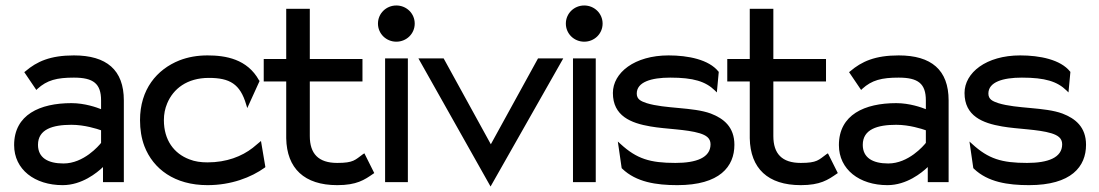

<svg xmlns="http://www.w3.org/2000/svg" viewBox="-20 -664 4006 700"><path d="M68.5 -401 112.5 -336 116.5 -340C151.5 -372 187.5 -381 249.5 -381C320.5 -381 348.5 -359 348.5 -298V-266C333.5 -272 289.5 -288 240.5 -288C125.5 -288 31.5 -246 31.5 -135C31.5 -46 106.5 11 208.5 11C278.5 11 333.5 -34 355.5 -55V0H431.5V-298C431.5 -409 368.5 -462 249.5 -462C163.5 -462 114.5 -440 72.5 -404ZM118.5 -136C118.5 -193 172.5 -209 240.5 -209C288.5 -209 334.5 -194 348.5 -189V-143C340.5 -133 285.5 -68 211.5 -68C154.5 -68 118.5 -89 118.5 -136Z M881.5 -270 926.5 -369 924.5 -371C881.5 -449 802.5 -462 736.5 -462C699.5 -462 665.5 -456 634.5 -444C551.5 -411 490.5 -338 490.5 -226C490.5 -192 495.5 -160 506.5 -131C538.5 -48 616.5 11 736.5 11C822.5 11 895.5 -17 945.5 -53L947.5 -55L931.5 -150L901.5 -125C861.5 -94 806.5 -72 736.5 -72C712.5 -72 690.5 -75 670.5 -83C614.5 -104 577.5 -153 577.5 -226C577.5 -248 581.5 -268 589.5 -287C611.5 -340 661.5 -380 741.5 -380C817.5 -380 855.5 -358 877.5 -283Z M1344.5 -33 1308.5 -105 1303.5 -102C1274.5 -81 1269.5 -70 1209.5 -70C1140.5 -70 1109.5 -104 1109.5 -168V-367H1301.5V-449H1109.5V-632H1023.5V-449H941.5V-367H1023.5V-160C1025.5 -50 1089.5 11 1209.5 11C1280.5 11 1308.5 -8 1341.5 -31Z M1425 -512C1462 -512 1492 -541 1492 -578C1492 -615 1462 -644 1425 -644C1388 -644 1358 -615 1358 -578C1358 -541 1388 -512 1425 -512ZM1467 -451H1384V0H1467Z M1505.5 -451 1768.5 16 2033.5 -451H1941.5L1769.5 -138L1597.5 -451Z M2110 -512C2147 -512 2177 -541 2177 -578C2177 -615 2147 -644 2110 -644C2073 -644 2043 -615 2043 -578C2043 -541 2073 -512 2110 -512ZM2152 -451H2069V0H2152Z M2248.5 -49C2299.5 0 2372.5 11 2449.5 11C2604.5 11 2657.5 -57 2657.5 -136C2657.5 -201 2618.5 -232 2571.5 -250C2506.5 -274 2404.5 -267 2337.5 -288C2316.5 -295 2301.5 -302 2301.5 -323C2301.5 -365 2354.5 -381 2423.5 -381C2508.5 -381 2552.5 -367 2586.5 -334L2593.5 -327L2600.5 -402L2599.5 -403C2564.5 -447 2488.5 -462 2417.5 -462C2293.5 -462 2214.5 -399 2214.5 -325C2214.5 -241 2280.5 -215 2351.5 -203C2408.5 -193 2482.5 -193 2531.5 -178C2553.5 -171 2570.5 -161 2570.5 -138C2570.5 -89 2518.5 -70 2442.5 -70C2349.5 -70 2301.5 -85 2242.5 -139L2232.5 -148L2246.5 -51Z M3034.5 -33 2998.5 -105 2993.5 -102C2964.5 -81 2959.5 -70 2899.5 -70C2830.5 -70 2799.5 -104 2799.5 -168V-367H2991.5V-449H2799.5V-632H2713.5V-449H2631.5V-367H2713.5V-160C2715.5 -50 2779.5 11 2899.5 11C2970.5 11 2998.5 -8 3031.5 -31Z M3075.5 -401 3119.5 -336 3123.5 -340C3158.5 -372 3194.5 -381 3256.5 -381C3327.5 -381 3355.5 -359 3355.5 -298V-266C3340.5 -272 3296.5 -288 3247.5 -288C3132.5 -288 3038.5 -246 3038.5 -135C3038.5 -46 3113.5 11 3215.5 11C3285.5 11 3340.5 -34 3362.5 -55V0H3438.5V-298C3438.5 -409 3375.5 -462 3256.5 -462C3170.5 -462 3121.5 -440 3079.5 -404ZM3125.5 -136C3125.5 -193 3179.5 -209 3247.5 -209C3295.5 -209 3341.5 -194 3355.5 -189V-143C3347.5 -133 3292.5 -68 3218.5 -68C3161.5 -68 3125.5 -89 3125.5 -136Z M3530.5 -49C3581.5 0 3654.5 11 3731.5 11C3886.5 11 3939.5 -57 3939.5 -136C3939.5 -201 3900.5 -232 3853.5 -250C3788.5 -274 3686.5 -267 3619.5 -288C3598.5 -295 3583.5 -302 3583.5 -323C3583.5 -365 3636.5 -381 3705.5 -381C3790.5 -381 3834.5 -367 3868.5 -334L3875.5 -327L3882.5 -402L3881.5 -403C3846.5 -447 3770.5 -462 3699.5 -462C3575.5 -462 3496.5 -399 3496.5 -325C3496.5 -241 3562.5 -215 3633.5 -203C3690.5 -193 3764.5 -193 3813.5 -178C3835.5 -171 3852.5 -161 3852.5 -138C3852.5 -89 3800.5 -70 3724.5 -70C3631.5 -70 3583.5 -85 3524.5 -139L3514.5 -148L3528.5 -51Z"/></svg>

Font: Charger
Style: Bd
Weight: 400
Designer: Jasper
Foundry: Cannot Into Space Fonts
Version: Version 0.98